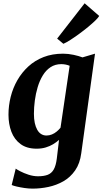

<svg xmlns="http://www.w3.org/2000/svg" viewBox="-20 -893 622 1166"><path d="M473.5 37.5Q465.5 100 436.2 142Q407 184 364.8 208Q322.5 232 274.2 242.2Q226 252.5 178.5 252.5Q155 252.5 129.2 248.8Q103.5 245 82 240Q60.5 235 51 230.5L75.5 131Q81.5 136 103 147.2Q124.5 158.5 153.5 168Q182.5 177.5 211 177.5Q245.5 177.5 269 168.8Q292.5 160 306 136.8Q319.5 113.5 325 70L338.5 -43.5Q323 -29.5 302.8 -17.2Q282.5 -5 257.5 2.5Q232.5 10 202.5 10Q143 10 105 -18Q67 -46 49.2 -92.8Q31.5 -139.5 31.5 -196.5Q31.5 -251.5 45 -305.2Q58.5 -359 85.5 -406Q112.5 -453 152.2 -489.5Q192 -526 244.8 -546.5Q297.5 -567 363 -567Q394 -567 426.8 -560Q459.5 -553 481 -544.5L557 -567ZM403 -493.5Q392.5 -498 379.2 -500.8Q366 -503.5 352 -503.5Q315 -503.5 287 -485Q259 -466.5 239.8 -434.8Q220.5 -403 208.8 -363.8Q197 -324.5 191.5 -282.5Q186 -240.5 186 -202Q186 -170.5 191.2 -146.2Q196.5 -122 206.2 -104.8Q216 -87.5 230.2 -78.8Q244.5 -70 262 -70Q279.5 -70 295.2 -76.5Q311 -83 324.2 -94Q337.5 -105 347.5 -117.5ZM327 -658.5 494 -873 582.5 -796Q577 -786 558.8 -768.2Q540.5 -750.5 514.8 -729.2Q489 -708 461 -687.5Q433 -667 407.8 -650.8Q382.5 -634.5 365 -627Z"/></svg>

Font: Merriweather 20pt ExtraBold
Style: Italic
Weight: 800
Italic angle: -7.8°
Version: Version 2.101